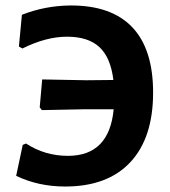

<svg xmlns="http://www.w3.org/2000/svg" viewBox="-20 -672 621 701"><path d="M218 9Q120 9 39 -30L63 -143L75 -148Q144 -103 228 -103Q379 -103 395 -273H286L133 -270L125 -280L134 -382L295 -379L394 -380Q384 -462 343 -500Q302 -538 225 -538Q148 -538 62 -495L49 -502L60 -618Q144 -651 236 -652Q386 -653 462.5 -573Q539 -493 539 -334Q539 -169 456 -80Q373 9 218 9Z"/></svg>

Font: Alegreya Sans SC
Style: Bold
Weight: 700
Designer: Juan Pablo del Peral
Foundry: Huerta Tipografica
Version: Version 2.007